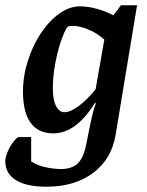

<svg xmlns="http://www.w3.org/2000/svg" viewBox="-46 -537 558 727"><path d="M130 170Q54 170 14 145Q-26 120 -26 73Q-26 62 -21 47.5Q-16 33 -8 19Q0 5 9 -5.5Q18 -16 24 -18H72V74Q90 87 122 95Q154 103 185 103Q225 103 247 83Q269 63 279 17Q288 -28 294.5 -60Q301 -92 306.5 -113Q312 -134 317 -145L314 -148Q278 -90 238.5 -61Q199 -32 156 -32Q99 -32 70 -72Q41 -112 41 -190Q41 -249 59.5 -307Q78 -365 109 -411.5Q140 -458 178.5 -485.5Q217 -513 257 -513Q286 -513 319.5 -504Q353 -495 383 -479L412 -517H473L392 -28Q377 65 307 117.5Q237 170 130 170ZM198 -112Q220 -112 252 -135.5Q284 -159 316 -199L349 -387Q320 -413 287 -426Q254 -439 231 -439Q220 -439 215.5 -438Q211 -437 207 -432Q197 -415 187.5 -389Q178 -363 170.5 -331.5Q163 -300 158.5 -267.5Q154 -235 154 -204Q154 -158 166.5 -135Q179 -112 198 -112Z"/></svg>

Font: Faustina SemiBold
Style: Italic
Weight: 600
Italic angle: -8°
Designer: Alfonso Garcia
Foundry: http://www.omnibus-type.com
Version: Version 1.200